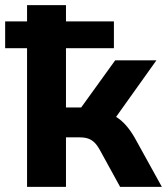

<svg xmlns="http://www.w3.org/2000/svg" viewBox="-38 -725 648 745"><path d="M67 0V-538H-18V-642H67V-705H218V-642H404V-538H218V-308H277L409 -491H569L390 -240L363 -289Q389 -286 411 -272.5Q433 -259 451 -238.5Q469 -218 485 -190L590 0H428L350 -142Q339 -162 328 -172.5Q317 -183 303.5 -187.5Q290 -192 272 -192H218V0Z"/></svg>

Font: Nunito Sans 12pt ExtraBold
Style: Regular
Weight: 800
Designer: Vernon Adams
Foundry: Vernon Adams
Version: Version 3.101;gftools[0.9.27]